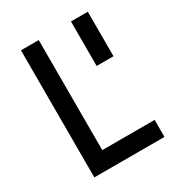

<svg xmlns="http://www.w3.org/2000/svg" viewBox="-167 -801 838 908"><g transform="rotate(-30 252.0 -347.0)"><path d="M466 0V-93H180V-694H83V0ZM448 -694H356V-451H448Z"/></g></svg>

Font: TitilliumText22L
Style: 600 wt
Weight: 600
Designer: Campivisivi
Foundry: Campivisivi
Version: 1.000